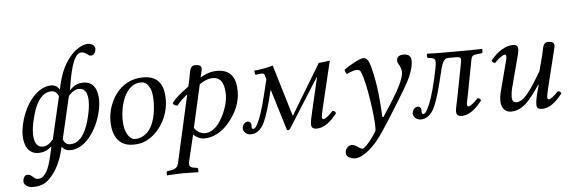

<svg xmlns="http://www.w3.org/2000/svg" viewBox="-55 -881 3860 1303"><g transform="rotate(-5 1874.5 -230.0)"><path d="M339 -19C354 3 372 10 399 10C491 10 579 -99 610 -234C617 -262 620 -288 620 -312C620 -387 590 -439 523 -439C481 -439 453 -421 428 -393C445 -494 468 -644 528 -644C544 -644 556 -638 574 -623C578 -619 587 -617 591 -617C610 -617 625 -635 625 -663C625 -674 612 -698 576 -698C536 -698 484 -664 448 -617C405 -563 379 -498 361 -405C350 -426 330 -439 303 -439C224 -439 128 -353 91 -193C85 -167 82 -143 82 -120C82 -45 113 10 179 10C214 10 244 -2 270 -28C238 132 218 148 203 165C193 177 179 185 160 185C128 185 125 151 91 151C69 151 60 177 60 195C60 218 90 237 117 237C148 237 192 235 230 198C271 159 312 101 339 -19ZM490 -399C534 -399 549 -361 549 -310C549 -277 543 -240 535 -208C515 -121 476 -30 399 -30C381 -30 363 -36 351 -68L418 -357C446 -389 470 -399 490 -399ZM212 -30C168 -30 153 -71 153 -123C153 -155 159 -189 167 -222C187 -309 227 -399 303 -399C322 -399 338 -389 351 -362L284 -74C260 -44 236 -30 212 -30Z M684 -162C684 -109 697 10 824 10C856 10 887 6 916 -9C1003 -53 1071 -159 1071 -277C1071 -349 1053 -439 930 -439C763 -439 684 -282 684 -162ZM767 -170C767 -260 806 -406 912 -406C942 -406 958 -390 973 -362C985 -337 988 -300 988 -270C988 -230 982 -144 945 -88C917 -45 877 -27 839 -27C810 -27 767 -65 767 -170Z M1319 -404C1323 -422 1332 -452 1332 -464C1332 -481 1322 -491 1290 -491C1252 -491 1252 -447 1244 -409L1231 -350C1181 -314 1144 -284 1116 -249C1120 -235 1129 -228 1147 -228C1169 -257 1191 -275 1219 -298L1116 161C1110 189 1095 201 1063 206L1044 209C1039 210 1034 211 1034 217V236L1036 238C1036 238 1104 233 1140 233C1179 233 1247 235 1247 235L1249 233V213C1249 208 1247 206 1243 205L1224 202C1209 200 1183 195 1191 161L1235 -23C1250 -7 1279 10 1308 10C1379 10 1437 -30 1481 -83C1535 -149 1562 -217 1562 -289C1562 -373 1534 -439 1434 -439C1383 -439 1346 -420 1319 -404ZM1480 -273C1480 -225 1460 -155 1422 -97C1396 -55 1356 -25 1318 -25C1292 -25 1265 -38 1244 -67L1310 -359C1335 -375 1364 -393 1402 -393C1470 -393 1480 -322 1480 -273Z M2055 -115C2047 -82 2038 -42 2038 -23C2038 -4 2045 10 2075 10C2123 10 2168 -24 2214 -83C2211 -92 2205 -100 2191 -100C2165 -70 2136 -50 2126 -50C2119 -50 2116 -55 2116 -67C2116 -76 2121 -98 2127 -124L2203 -442C2181 -438 2138 -433 2127 -433L1920 -90L1814 -442C1773 -431 1734 -422 1686 -419L1690 -395C1690 -391 1693 -389 1697 -390L1714 -393C1715 -393 1715 -393 1716 -393C1735 -395 1750 -397 1754 -383L1763 -353C1756 -324 1748 -295 1740 -259C1715 -154 1694 -94 1677 -60C1665 -35 1653 -25 1645 -25C1637 -25 1634 -35 1635 -48C1636 -49 1636 -51 1636 -52C1636 -66 1626 -78 1612 -78C1593 -78 1579 -62 1575 -42C1574 -40 1574 -37 1574 -35C1574 -11 1598 10 1625 10C1664 10 1697 -15 1719 -62C1738 -101 1763 -184 1782 -266L1786 -280L1870 -6C1871 1 1875 4 1879 4C1884 4 1890 1 1895 -6L2104 -337L2107 -339Z M2560 0C2579 -32 2701 -219 2729 -285C2744 -320 2756 -356 2756 -392C2756 -420 2743 -439 2704 -439C2675 -439 2658 -426 2658 -402C2658 -396 2660 -386 2663 -382C2678 -359 2684 -338 2684 -322C2684 -278 2643 -203 2609 -149C2609 -149 2557 -65 2532 -28L2525 -31C2519 -147 2512 -241 2482 -365C2468 -418 2455 -439 2430 -439C2407 -439 2333 -398 2298 -372C2299 -361 2303 -349 2311 -341C2323 -347 2356 -363 2377 -363C2390 -363 2400 -360 2405 -351C2409 -343 2415 -327 2420 -309C2451 -207 2481 36 2469 62C2428 129 2386 173 2372 173C2362 173 2343 160 2337 155C2330 149 2310 141 2302 141C2281 141 2256 161 2256 192C2256 225 2300 234 2317 234C2370 234 2450 169 2514 70Z M3043 -115C3037 -82 3026 -42 3026 -23C3026 -4 3033 10 3063 10C3111 10 3156 -24 3202 -83C3199 -92 3193 -100 3179 -100C3153 -70 3124 -50 3114 -50C3107 -50 3104 -55 3104 -67C3104 -76 3110 -98 3115 -124L3159 -355C3166 -393 3172 -395 3207 -399L3236 -402C3241 -404 3242 -422 3240 -431C3240 -431 3182 -429 3142 -429H2961C2923 -429 2902 -430 2865 -431C2860 -426 2861 -406 2867 -402C2898 -398 2918 -398 2918 -371C2918 -350 2911 -316 2898 -259C2874 -154 2853 -94 2835 -60C2823 -35 2812 -25 2803 -25C2795 -25 2792 -35 2793 -48C2794 -49 2794 -51 2794 -52C2794 -66 2785 -78 2770 -78C2751 -78 2737 -62 2733 -42C2732 -40 2732 -37 2732 -35C2732 -11 2756 10 2784 10C2822 10 2855 -15 2877 -62C2897 -101 2921 -184 2940 -266C2962 -360 2972 -390 3007 -390H3060C3083 -390 3091 -385 3091 -370C3091 -363 3089 -354 3087 -342Z M3718 -352C3722 -370 3731 -400 3731 -412C3731 -429 3721 -439 3689 -439C3651 -439 3653 -395 3643 -357L3614 -247C3540 -121 3491 -50 3441 -50C3423 -50 3411 -60 3411 -87C3411 -103 3413 -124 3420 -151L3463 -314C3471 -346 3484 -387 3484 -406C3484 -425 3478 -439 3448 -439C3400 -439 3343 -405 3297 -346C3300 -337 3306 -329 3320 -329C3346 -359 3379 -379 3389 -379C3396 -379 3399 -374 3399 -362C3399 -353 3393 -331 3386 -305L3342 -137C3335 -111 3332 -89 3332 -70C3332 -13 3364 10 3399 10C3477 10 3527 -52 3598 -156L3601 -154L3590 -115C3581 -83 3573 -42 3573 -23C3573 -4 3580 10 3610 10C3658 10 3703 -24 3749 -83C3746 -92 3740 -100 3726 -100C3700 -70 3671 -50 3661 -50C3654 -50 3651 -55 3651 -67C3651 -76 3656 -98 3662 -124Z"/></g></svg>

Font: Libertinus Serif
Style: Italic
Weight: 400
Italic angle: -12°
Designer: Philipp H. Poll, Khaled Hosny
Foundry: Caleb Maclennan
Version: Version 7.050;RELEASE